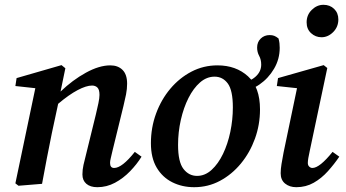

<svg xmlns="http://www.w3.org/2000/svg" viewBox="-20 -765 1440 799"><path d="M57 8 44 -2 127 -398 44 -407 49 -440 236 -494 252 -481 232 -384Q282 -432 337.5 -462.5Q393 -493 439 -493Q471 -493 490 -474Q509 -455 509 -417Q509 -395 504.5 -372Q500 -349 494 -325L448 -137Q444 -119 441 -107Q438 -95 438 -87Q438 -66 455 -66Q488 -66 541 -133L569 -113Q550 -82 521.5 -52.5Q493 -23 458.5 -4.5Q424 14 385 14Q356 14 339.5 0Q323 -14 323 -39Q323 -59 327.5 -79Q332 -99 339 -126L379 -289Q385 -314 389.5 -335.5Q394 -357 394 -370Q394 -392 385.5 -400.5Q377 -409 363 -409Q339 -409 303 -390Q267 -371 222 -333L196 -212Q185 -159 175 -106.5Q165 -54 155 0Z M788 14Q738 14 697 -6.5Q656 -27 632 -67.5Q608 -108 608 -169Q608 -234 629.5 -292.5Q651 -351 689 -396Q727 -441 777 -467Q827 -493 885 -493Q962 -493 1012 -447.5Q1062 -402 1062 -310Q1062 -246 1041 -188Q1020 -130 982.5 -84.5Q945 -39 895.5 -12.5Q846 14 788 14ZM800 -33Q833 -33 860.5 -58Q888 -83 908 -124.5Q928 -166 938.5 -216.5Q949 -267 949 -318Q949 -389 928 -417.5Q907 -446 873 -446Q840 -446 812.5 -422Q785 -398 764.5 -357.5Q744 -317 732.5 -266Q721 -215 721 -162Q721 -91 743.5 -62Q766 -33 800 -33ZM983 -385V-419Q1020 -425 1043.5 -446Q1067 -467 1067 -496Q1067 -517 1058.5 -532.5Q1050 -548 1050 -567Q1050 -590 1065 -604.5Q1080 -619 1102 -619Q1113 -619 1121 -616Q1129 -613 1139 -605Q1142 -594 1143 -585Q1144 -576 1144 -566Q1144 -519 1120.5 -479Q1097 -439 1060 -413.5Q1023 -388 983 -385Z M1148 -44Q1148 -61 1151.5 -82.5Q1155 -104 1160 -130L1216 -398L1132 -407L1137 -440L1327 -494L1342 -482L1269 -137Q1261 -102 1261 -87Q1261 -77 1267 -71.5Q1273 -66 1280 -66Q1310 -66 1364 -133L1392 -113Q1371 -82 1344.5 -52.5Q1318 -23 1285.5 -4.5Q1253 14 1213 14Q1185 14 1166.5 -1Q1148 -16 1148 -44ZM1318 -610Q1293 -610 1274.5 -627Q1256 -644 1256 -672Q1256 -703 1277.5 -724Q1299 -745 1326 -745Q1353 -745 1370.5 -728Q1388 -711 1388 -684Q1388 -653 1366.5 -631.5Q1345 -610 1318 -610Z"/></svg>

Font: Source Serif 4 Semibold
Style: Italic
Weight: 600
Italic angle: -12°
Designer: Frank Grießhammer
Foundry: Adobe
Version: Version 4.005;hotconv 1.1.0;makeotfexe 2.6.0